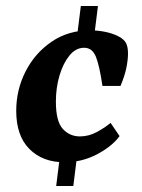

<svg xmlns="http://www.w3.org/2000/svg" viewBox="-20 -543 474 639"><path d="M237 -28 224 76H167L180 -28ZM249 -523H306L292 -411H235ZM194 -3Q122 -3 78 -47Q34 -91 34 -174Q34 -244 65 -305Q96 -366 151.5 -404Q207 -442 280 -442Q307 -442 332.5 -436.5Q358 -431 376 -421Q393 -412 399.5 -399.5Q406 -387 406 -365Q406 -344 400.5 -317Q395 -290 381 -257H321Q311 -325 299 -354.5Q287 -384 260 -384Q232 -384 211 -358Q190 -332 178 -291.5Q166 -251 166 -205Q166 -139 189 -114Q212 -89 246 -89Q275 -89 302 -103.5Q329 -118 348 -134L378 -90Q353 -56 303 -29.5Q253 -3 194 -3Z"/></svg>

Font: Yrsa
Style: Bold Italic
Weight: 700
Italic angle: -7.10001°
Version: Version 2.004